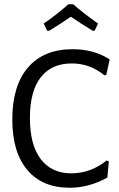

<svg xmlns="http://www.w3.org/2000/svg" viewBox="-20 -878 560 905"><path d="M302 -858C269.3 -828 230.7 -797.7 186 -767L202 -733H212C254 -759 288 -781 314 -799C345.3 -777.7 379.7 -755.7 417 -733H426L442 -767C394 -801 355 -831.3 325 -858ZM497 -598C447.7 -630 389.3 -646 322 -646C231.3 -646 161.3 -617.3 112 -560C62.7 -502.7 38 -421 38 -315C38 -211.7 61.7 -132.2 109 -76.5C156.3 -20.8 223 7 309 7C369 7 428 -9 486 -41L493 -117L483 -122C433 -81.3 377.3 -61 316 -61C254 -61 206 -83.3 172 -128C138 -172.7 121 -237.3 121 -322C121 -406 138 -469.8 172 -513.5C206 -557.2 254.7 -579 318 -579C376 -579 427.3 -560.3 472 -523L481 -525Z"/></svg>

Font: Alegreya Sans SC
Style: Regular
Weight: 400
Designer: Juan Pablo del Peral
Foundry: Huerta Tipografica
Version: Version 1.000;PS 001.000;hotconv 1.0.70;makeotf.lib2.5.58329